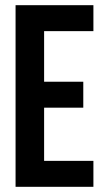

<svg xmlns="http://www.w3.org/2000/svg" viewBox="-20 -720 408 740"><path d="M150 -405H301V-305H150V-100H340V0H40V-700H340V-600H150Z"/></svg>

Font: Adderley Bold
Style: Regular
Weight: 700
Designer: gorohovskiy
Version: Version 1.003 November 13, 2017